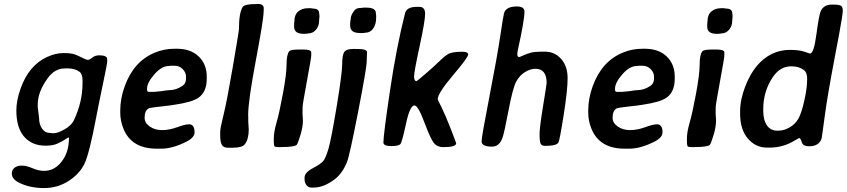

<svg xmlns="http://www.w3.org/2000/svg" viewBox="-20 -745 4273 969"><path d="M320.3 -399.9H310.1L305.2 -399.4Q256.8 -399.4 221.7 -351.6Q170.4 -281.7 170.4 -217.8V-205.1L177.2 -149.9Q177.2 -116.7 192.6 -95.5Q208 -74.2 230 -74.2L242.2 -72.8H253.4Q271 -72.8 305.7 -92Q340.3 -111.3 353 -138.2Q396.5 -230.5 396.5 -324.7V-338.9Q396.5 -371.1 381.8 -382.3Q358.9 -399.9 320.3 -399.9ZM210 -9.8Q141.1 -9.8 101.8 -55.2Q62.5 -100.6 62.5 -187.5Q62.5 -237.8 84 -298.3Q125.5 -415.5 217.8 -457.5Q260.3 -477.1 299.8 -477.1Q339.4 -477.1 357.9 -470.2Q376.5 -463.4 395.8 -453.1Q415 -442.9 423.6 -442.9Q432.1 -442.9 445.8 -454.3Q459.5 -465.8 482.4 -465.8Q521 -465.8 521 -445.8V-435.1Q521 -422.9 500 -323.5Q479 -224.1 466.3 -157.2Q430.7 31.7 405.8 82.5Q380.9 133.3 325.7 168.7Q270.5 204.1 201.7 204.1Q132.8 204.1 78.6 178.2Q39.6 159.7 39.6 130.4Q39.6 113.3 52.7 102.1Q65.9 90.8 89.8 90.8Q113.8 90.8 143.8 104Q173.8 117.2 203.1 117.2Q255.4 117.2 291.7 69.8Q328.1 22.5 328.1 -48.8L325.2 -51.3Q323.7 -51.3 308.6 -41.3Q293.5 -31.2 270.5 -20.5Q247.6 -9.8 210 -9.8Z M722.2 -297.9V-291Q722.2 -281.2 732.9 -281.2H756.8L759.3 -281.7L773.4 -282.7L775.9 -283.2L793 -284.7Q825.2 -290 834.5 -290Q868.7 -290 901.4 -312Q918.9 -323.7 918.9 -349.6V-357.4Q918.9 -379.4 902.1 -396.2Q885.3 -413.1 861.8 -413.1H841.3Q835.4 -412.1 833 -412.1Q795.9 -412.1 759 -369.9Q722.2 -327.6 722.2 -297.9ZM793.5 5.4H771.5Q642.6 5.4 602.5 -96.7Q586.9 -136.2 586.9 -176.3V-187Q586.9 -247.6 609.4 -309.6Q654.3 -434.6 760.3 -479Q807.6 -499 861.3 -499H872.6Q942.4 -499 982.9 -460Q1023.4 -420.9 1023.4 -358.4V-347.7Q1023.4 -281.2 981.9 -252Q950.2 -229.5 860.8 -216.3Q832 -211.9 830.6 -211.9L820.3 -210.9Q740.7 -202.1 732.4 -198.7Q710 -189.5 710 -149.9Q710 -124.5 735.8 -106.4Q761.7 -88.4 798.1 -88.4Q834.5 -88.4 874.3 -103Q914.1 -117.7 934.1 -117.7Q961.9 -117.7 961.9 -77.1Q961.9 -50.3 919.4 -29.3Q850.1 5.4 793.5 5.4Z M1091.3 -62.5V-79.6Q1091.3 -97.7 1108.2 -165.3Q1125 -232.9 1155.5 -410.6Q1186 -588.4 1186 -599.1Q1186 -679.2 1204.6 -709.5Q1213.9 -724.6 1272.9 -724.6L1281.2 -725.1Q1311 -725.1 1311 -703.6V-694.8L1310.5 -686.5Q1310.5 -648.4 1271.5 -441.9Q1232.4 -235.4 1232.4 -164.1L1232.9 -151.4Q1232.9 -141.6 1232.9 -131.8L1235.4 -91.8Q1235.4 -42 1215.8 -17.1Q1202.1 0.5 1156.2 0.5H1130.9Q1107.4 0.5 1099.4 -14.2Q1091.3 -28.8 1091.3 -62.5Z M1591.8 -657.7Q1591.8 -657.7 1590.3 -637.7Q1590.3 -613.3 1574.5 -594.7Q1558.6 -576.2 1534.7 -576.2L1526.4 -574.7H1522L1515.1 -574.2H1513.2Q1464.4 -574.2 1464.4 -609.4V-624.5L1464.8 -627V-631.3Q1465.8 -636.2 1465.8 -638.2Q1465.8 -670.4 1485.1 -687Q1504.4 -703.6 1534.7 -703.6H1547.9L1560.1 -701.7Q1590.8 -701.7 1590.8 -676.8Q1591.8 -671.9 1591.8 -670.4L1592.3 -662.1V-660.2ZM1361.8 -34.2V-45.9Q1361.8 -78.6 1375.7 -126.5Q1389.6 -174.3 1408 -273.2Q1426.3 -372.1 1426.3 -420.9Q1426.3 -469.7 1439.9 -486.3Q1447.3 -495.1 1491.2 -495.1H1509.8Q1550.8 -495.1 1550.8 -481V-464.4Q1550.8 -453.6 1529.3 -337.4Q1507.8 -221.2 1507.3 -207Q1506.8 -192.9 1506.8 -186V-171.4L1508.8 -137.2Q1508.8 -104 1495.8 -61.8Q1482.9 -19.5 1477.5 -14.2Q1466.3 -2.9 1401.4 -2.9L1389.2 -2.4Q1371.6 -2.4 1366.7 -5.6Q1361.8 -8.8 1361.8 -34.2Z M1800.8 -578.1Q1772.5 -578.1 1759.8 -587.2Q1747.1 -596.2 1747.1 -618.7V-625L1748 -636.2L1750 -649.4Q1750 -669.9 1770.5 -694.3Q1779.3 -705.1 1802.7 -705.1L1815.9 -706.5H1829.1Q1877 -706.5 1877 -678.7L1878.4 -666V-655.3Q1878.4 -622.1 1863.5 -601.1Q1848.6 -580.1 1825.2 -580.1L1816.4 -578.6H1812L1805.2 -578.1ZM1517.1 151.9Q1517.1 126 1557.6 104.5Q1598.1 83 1610.8 68.4Q1623.5 53.7 1637.5 6.6Q1651.4 -40.5 1679.2 -208Q1707 -375.5 1707 -421.4Q1707 -467.3 1717.5 -482.7Q1728 -498 1762.7 -498H1771.5L1780.3 -497.6H1789.1Q1832.5 -497.6 1832.5 -480.5L1832 -472.7L1831.5 -457.5Q1830.6 -441.9 1830.6 -434.1Q1830.6 -402.3 1787.1 -179.2Q1743.7 43.9 1730.5 75.2Q1707 129.9 1671.9 157.7Q1615.7 201.7 1561.5 201.7H1552.7Q1536.6 201.7 1526.9 189.7Q1517.1 177.7 1517.1 159.7Z M2071.8 -212.9Q2048.8 -212.9 2029.1 -120.8Q2009.3 -28.8 2001 -18.3Q1992.7 -7.8 1953.9 -7.8Q1915 -7.8 1915 -25.9Q1915 -63.5 1947.8 -284.7Q1980.5 -505.9 2024.4 -678.7Q2032.7 -710.4 2083 -710.4H2096.7Q2125.5 -710.4 2125.5 -675Q2125.5 -639.6 2097.7 -511.2Q2069.8 -382.8 2069.8 -359.1Q2069.8 -335.4 2082.5 -335.4Q2084 -335.4 2127.2 -372.3Q2170.4 -409.2 2194.3 -433.1Q2218.3 -457 2238.8 -470.5Q2259.3 -483.9 2312.5 -483.9Q2342.8 -483.9 2342.8 -469.7Q2342.8 -455.6 2265.9 -364.7Q2189 -273.9 2189 -244.1Q2189 -242.2 2208.3 -203.6Q2227.5 -165 2254.9 -94.7Q2282.2 -24.4 2282.2 -22Q2282.2 -2.4 2217.3 -2.4Q2187 -2.4 2170.2 -22.7Q2153.3 -43 2121.6 -127.9Q2089.8 -212.9 2071.8 -212.9Z M2738.8 -326.2Q2738.8 -397.9 2682.1 -397.9Q2657.2 -397.9 2630.1 -381.6Q2603 -365.2 2585.7 -334.2Q2568.4 -303.2 2546.1 -186Q2523.9 -68.8 2515.1 -46.9Q2498.5 -4.9 2463.9 -4.9Q2410.6 -4.9 2410.6 -31.7Q2410.6 -54.7 2449.7 -255.9Q2488.8 -457 2504.2 -559.6Q2519.5 -662.1 2523.4 -677.2Q2532.7 -712.4 2588.4 -712.4Q2627 -712.4 2627 -686Q2627 -665 2618.2 -614.5Q2609.4 -564 2600.1 -523.9Q2590.8 -483.9 2590.8 -470.5Q2590.8 -457 2601.6 -457Q2603.5 -457 2621.8 -465.6Q2640.1 -474.1 2658.9 -479.2Q2677.7 -484.4 2728.8 -484.4Q2779.8 -484.4 2812.3 -447.3Q2844.7 -410.2 2844.7 -350.3Q2844.7 -290.5 2824.7 -163.8Q2804.7 -37.1 2798.3 -25.9Q2789.1 -8.8 2731.4 -8.8Q2713.4 -8.8 2708.3 -20.3Q2703.1 -31.7 2703.1 -66.9Q2703.1 -102.1 2720.9 -210.7Q2738.8 -319.3 2738.8 -326.2Z M3084 -297.9V-291Q3084 -281.2 3094.7 -281.2H3118.7L3121.1 -281.7L3135.3 -282.7L3137.7 -283.2L3154.8 -284.7Q3187 -290 3196.3 -290Q3230.5 -290 3263.2 -312Q3280.8 -323.7 3280.8 -349.6V-357.4Q3280.8 -379.4 3263.9 -396.2Q3247.1 -413.1 3223.6 -413.1H3203.1Q3197.3 -412.1 3194.8 -412.1Q3157.7 -412.1 3120.8 -369.9Q3084 -327.6 3084 -297.9ZM3155.3 5.4H3133.3Q3004.4 5.4 2964.4 -96.7Q2948.7 -136.2 2948.7 -176.3V-187Q2948.7 -247.6 2971.2 -309.6Q3016.1 -434.6 3122.1 -479Q3169.4 -499 3223.1 -499H3234.4Q3304.2 -499 3344.7 -460Q3385.3 -420.9 3385.3 -358.4V-347.7Q3385.3 -281.2 3343.8 -252Q3312 -229.5 3222.7 -216.3Q3193.8 -211.9 3192.4 -211.9L3182.1 -210.9Q3102.5 -202.1 3094.2 -198.7Q3071.8 -189.5 3071.8 -149.9Q3071.8 -124.5 3097.7 -106.4Q3123.5 -88.4 3159.9 -88.4Q3196.3 -88.4 3236.1 -103Q3275.9 -117.7 3295.9 -117.7Q3323.7 -117.7 3323.7 -77.1Q3323.7 -50.3 3281.2 -29.3Q3211.9 5.4 3155.3 5.4Z M3676.8 -657.7Q3676.8 -657.7 3675.3 -637.7Q3675.3 -613.3 3659.4 -594.7Q3643.6 -576.2 3619.6 -576.2L3611.3 -574.7H3606.9L3600.1 -574.2H3598.1Q3549.3 -574.2 3549.3 -609.4V-624.5L3549.8 -627V-631.3Q3550.8 -636.2 3550.8 -638.2Q3550.8 -670.4 3570.1 -687Q3589.4 -703.6 3619.6 -703.6H3632.8L3645 -701.7Q3675.8 -701.7 3675.8 -676.8Q3676.8 -671.9 3676.8 -670.4L3677.2 -662.1V-660.2ZM3446.8 -34.2V-45.9Q3446.8 -78.6 3460.7 -126.5Q3474.6 -174.3 3492.9 -273.2Q3511.2 -372.1 3511.2 -420.9Q3511.2 -469.7 3524.9 -486.3Q3532.2 -495.1 3576.2 -495.1H3594.7Q3635.7 -495.1 3635.7 -481V-464.4Q3635.7 -453.6 3614.3 -337.4Q3592.8 -221.2 3592.3 -207Q3591.8 -192.9 3591.8 -186V-171.4L3593.8 -137.2Q3593.8 -104 3580.8 -61.8Q3567.9 -19.5 3562.5 -14.2Q3551.3 -2.9 3486.3 -2.9L3474.1 -2.4Q3456.5 -2.4 3451.7 -5.6Q3446.8 -8.8 3446.8 -34.2Z M3832 -194.3V-185.1Q3832 -139.2 3850.6 -112.3Q3869.1 -85.4 3903.8 -85.4H3908.2L3913.1 -85.9Q3936.5 -85.9 3965.1 -102.1Q3993.7 -118.2 4009.5 -146.5Q4025.4 -174.8 4039.3 -237.3Q4053.2 -299.8 4053.2 -337.4L4053.7 -346.7Q4053.7 -378.4 4038.1 -390.6Q4012.7 -410.2 3976.6 -410.2H3972.2Q3916.5 -410.2 3879.4 -354.5Q3832 -283.2 3832 -194.3ZM3877 -473.6Q3918 -493.2 3966.1 -493.2Q4014.2 -493.2 4040.3 -483.9Q4066.4 -474.6 4067.9 -474.6Q4087.4 -474.6 4100.3 -571.8Q4113.3 -668.9 4121.6 -687.5Q4136.7 -721.7 4177.2 -721.7H4188Q4216.3 -721.7 4224.9 -715.6Q4233.4 -709.5 4233.4 -690.7Q4233.4 -671.9 4213.9 -566.4L4192.4 -453.1Q4156.7 -266.1 4142.3 -158.2Q4127.9 -50.3 4126.5 -45.9Q4113.3 -6.8 4064 -6.8Q4039.6 -6.8 4030.8 -18.1Q4028.3 -21 4023.9 -34.7Q4019.5 -48.3 4012.7 -48.3Q4011.2 -48.3 3989.7 -35.2Q3932.6 0 3862.8 0H3851.6Q3793.5 0 3754.4 -45.7Q3715.3 -91.3 3715.3 -170.9V-182.6Q3715.3 -241.7 3740.7 -307.6Q3788.1 -431.2 3877 -473.6Z"/></svg>

Font: Averia Sans Libre
Style: Bold Italic
Weight: 700
Italic angle: -6.90001°
Version: Version 1.002